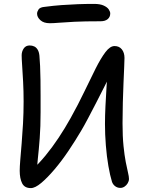

<svg xmlns="http://www.w3.org/2000/svg" viewBox="-20 -950 751 984"><path d="M138 14Q106 14 93.5 -10.5Q81 -35 81 -75Q81 -95 84 -131.5Q87 -168 91 -215.5Q95 -263 98 -317.5Q101 -372 101 -430Q101 -483 98.5 -530.5Q96 -578 93.5 -614Q91 -650 91 -666Q91 -686 101.5 -701.5Q112 -717 132 -717Q145 -717 155.5 -712Q166 -707 173 -695.5Q180 -684 182 -665Q184 -644 185.5 -611.5Q187 -579 187.5 -540Q188 -501 188 -458.5Q188 -416 188 -375Q188 -300 183.5 -241Q179 -182 174 -137.5Q169 -93 169 -60L140 -75Q178 -110 213 -152.5Q248 -195 280.5 -244Q313 -293 342 -345Q381 -415 412.5 -481Q444 -547 470.5 -599.5Q497 -652 520.5 -683Q544 -714 567 -714Q591 -714 604.5 -697Q618 -680 618 -653Q618 -641 616.5 -607Q615 -573 613 -525.5Q611 -478 609.5 -424.5Q608 -371 608 -318Q608 -251 613 -202Q618 -153 624.5 -119.5Q631 -86 636 -65.5Q641 -45 641 -33Q641 -22 634.5 -11Q628 0 618 6.5Q608 13 597 13Q582 13 570.5 4.5Q559 -4 554 -18Q544 -50 535.5 -99Q527 -148 522.5 -204.5Q518 -261 518 -314Q518 -357 520.5 -407.5Q523 -458 526 -505Q529 -552 531.5 -587Q534 -622 536 -633L570 -618Q565 -606 550 -576Q535 -546 515 -506Q495 -466 473 -423.5Q451 -381 431 -343Q411 -305 396 -280Q366 -229 331 -177Q296 -125 259.5 -82Q223 -39 191.5 -12.5Q160 14 138 14ZM235 -831Q204 -831 187 -846.5Q170 -862 170 -880Q170 -890 177.5 -901.5Q185 -913 210 -915Q255 -921 296.5 -924Q338 -927 378.5 -928.5Q419 -930 462 -930Q493 -930 511.5 -921.5Q530 -913 537.5 -901.5Q545 -890 545 -881Q545 -863 532 -852Q519 -841 495 -841Q413 -841 362.5 -838.5Q312 -836 283 -833.5Q254 -831 235 -831Z"/></svg>

Font: Shantell Sans
Style: Regular
Weight: 400
Designer: Stephen Nixon, Anya Danilova, Shantell Martin
Foundry: Arrow Type
Version: Version 1.008;[ac192a2d6]